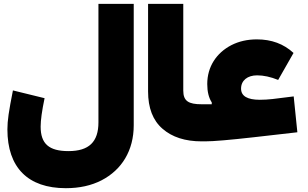

<svg xmlns="http://www.w3.org/2000/svg" viewBox="-20 -737 1606 1001"><path d="M336.9 50.8C235.4 50.8 191.9 12.7 191.9 -76.7C191.9 -110.4 198.7 -159.7 212.4 -225.1L47.4 -265.6C36.6 -211.9 29.3 -170.4 24.9 -140.6C20.5 -110.8 18.6 -84.5 18.6 -62.5C18.6 136.2 125.5 244.1 323.2 244.1C394 244.1 456.1 230.5 509.3 203.1C615.2 148.4 677.2 47.4 677.2 -84V-716.8H493.2V-99.1C493.2 2.9 443.8 50.8 336.9 50.8Z M752 -260.3C752 -174.3 776.9 -109.4 827.1 -65.9C877.4 -22 945.3 0 1031.7 0H1032.2V-193.4H1031.7C962.9 -193.4 935.5 -210 935.5 -264.6V-716.8H752Z M1236.8 -274.9C1236.8 -317.4 1270 -344.2 1320.3 -344.2C1354 -344.2 1390.6 -336.4 1430.2 -320.3L1510.3 -460.9C1459 -508.3 1395.5 -531.7 1319.3 -531.7C1269.5 -531.7 1225.1 -521.5 1186 -501.5C1107.9 -460.9 1060.5 -388.7 1060.5 -298.8C1060.5 -258.8 1068.4 -227.1 1084 -203.1V-193.4H1032.2C1014.6 -193.4 1007.3 -165.5 1007.3 -97.2C1007.3 -28.3 1014.6 0 1032.2 0H1049.3C1092.8 0 1177.2 -7.3 1303.2 -21.5L1530.3 -47.4L1511.2 -234.4L1400.9 -220.7C1378.9 -218.3 1356.4 -216.8 1334.5 -216.8C1269.5 -216.8 1236.8 -236.3 1236.8 -274.9Z"/></svg>

Font: Estedad Black
Style: Regular
Weight: 900
Designer: Amin Abedi
Version: Version 7.3